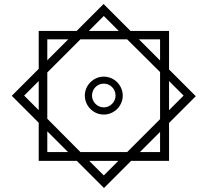

<svg xmlns="http://www.w3.org/2000/svg" viewBox="-20 -742 1040 962"><path d="M174 64H365L501 200L637 64H827V-126L961 -260L827 -394V-587H634L499 -722L364 -587H174V-397L39 -262L174 -127ZM500 -662 575 -587H425ZM217 -545H322L217 -440ZM383 20 217 -147V-379L383 -545H617L782 -381V-145L617 20ZM782 -545V-439L676 -545ZM500 -168C552 -168 595 -211 595 -263C595 -315 552 -358 500 -358C448 -358 405 -315 405 -263C405 -211 448 -168 500 -168ZM101 -263 174 -336V-190ZM900 -263 827 -190V-336ZM500 -204C467 -204 441 -232 441 -263C441 -296 467 -323 500 -323C533 -323 559 -296 559 -263C559 -232 533 -204 500 -204ZM217 20V-84L321 20ZM782 20H681L782 -81ZM500 137 427 64H573Z"/></svg>

Font: Noto Sans Arabic SemCond Blk
Style: Regular
Weight: 900
Width: 4
Designer: Monotype Design Team, Nadine Chahine, Nizar Qandah and Khaled Hosny
Foundry: Monotype Imaging Inc.
Version: Version 2.012